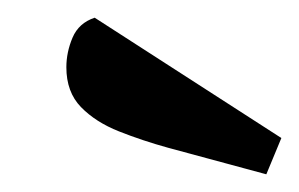

<svg xmlns="http://www.w3.org/2000/svg" viewBox="-20 -789 338 217"><path d="M281 -592 170 -622Q141 -630 114.5 -640.5Q88 -651 71.5 -668Q55 -685 55 -713Q55 -730 62 -746.5Q69 -763 87 -769L298 -633Z"/></svg>

Font: Sansita Swashed Light
Style: Regular
Weight: 400
Version: Version 1.003